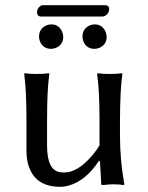

<svg xmlns="http://www.w3.org/2000/svg" viewBox="-20 -717 577 747"><path d="M380.9 -652.8H137.2Q125 -654.3 124 -668Q124 -685.1 138.2 -694.3Q142.6 -696.8 146 -696.8H391.1Q403.8 -695.3 404.8 -683.1Q404.8 -665 389.6 -655.8Q384.8 -653.3 380.9 -652.8ZM131.8 -574.2Q131.8 -604.5 159.2 -617.7Q168.9 -622.1 179.2 -622.1Q209 -622.1 221.7 -593.8Q225.6 -583.5 226.1 -574.2Q226.1 -543.5 197.8 -530.8Q188.5 -527.3 179.2 -526.9Q148.4 -526.9 135.7 -555.2Q131.8 -564.9 131.8 -574.2ZM300.8 -574.2Q300.8 -604.5 328.1 -617.7Q337.9 -622.1 348.1 -622.1Q377.9 -622.1 390.6 -593.8Q394.5 -583.5 395 -574.2Q395 -543.5 366.7 -530.8Q357.4 -527.3 348.1 -526.9Q317.4 -526.9 304.7 -555.2Q300.8 -564.9 300.8 -574.2ZM365.2 -91.8Q314.9 -14.2 247.6 4.9Q230 9.8 213.9 9.8Q111.8 9.8 88.4 -82Q83 -104.5 83 -128.9V-249Q83 -365.2 74.2 -429.2L76.2 -432.1Q94.2 -429.2 123 -429.2Q151.9 -429.2 169.9 -432.1L171.9 -429.2Q163.1 -368.7 163.1 -249V-149.9Q163.1 -57.1 211.4 -47.4Q219.7 -45.9 230 -45.9Q282.7 -45.9 339.8 -113.3Q355.5 -132.3 367.2 -150.9V-249Q367.2 -363.3 357.9 -429.2L359.9 -432.1Q377.9 -429.2 407.2 -429.2Q436 -429.2 454.1 -432.1L456.1 -429.2Q447.3 -368.7 446.8 -249V-191.9Q446.8 -91.3 463.9 0L461.9 2.9Q441.9 0 417.5 0Q404.8 0 382.8 2.9Q374 2.9 374 0L369.1 -88.9Z"/></svg>

Font: Linux Biolinum O
Style: Regular
Weight: 400
Designer: Philipp H. Poll
Foundry: Philipp H. Poll
Version: Version 1.0.4